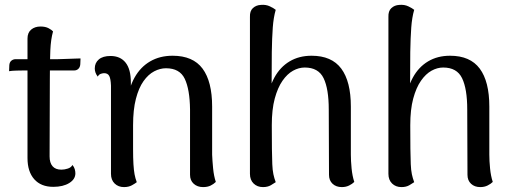

<svg xmlns="http://www.w3.org/2000/svg" viewBox="-20 -750 2087 782"><path d="M197 11Q147 11 119.5 -20Q92 -51 92 -106V-593Q92 -617 107 -629.5Q122 -642 145 -642Q165 -642 178 -635Q191 -628 196 -622Q187 -590 185 -545.5Q183 -501 183 -427L182 -113Q182 -87 194 -73Q206 -59 230 -59Q243 -59 256.5 -63.5Q270 -68 275 -78Q282 -70 284.5 -61Q287 -52 287 -44Q287 -20 262 -4.5Q237 11 197 11ZM17 -460 18 -485Q19 -497 26.5 -503Q34 -509 44 -509H216Q220 -509 233 -509.5Q246 -510 262 -510.5Q278 -511 291 -511.5Q304 -512 308 -512L307 -488Q306 -476 299 -469.5Q292 -463 282 -463H77Q67 -463 47 -462.5Q27 -462 17 -460Z M485 12Q462 12 447 -2.5Q432 -17 432 -42V-401Q431 -429 425 -440.5Q419 -452 404 -452Q399 -452 391 -449.5Q383 -447 378 -438Q366 -454 366 -471Q366 -494 382.5 -508Q399 -522 430 -522Q470 -522 491.5 -495Q513 -468 513 -414V-352L497 -331Q504 -391 528 -434Q552 -477 591.5 -500Q631 -523 683 -523Q766 -523 805 -470.5Q844 -418 844 -316V-120Q845 -95 848 -64Q851 -33 859 -9Q850 0 837.5 6Q825 12 807 12Q784 12 769 -1.5Q754 -15 754 -38V-304Q753 -386 732.5 -429Q712 -472 656 -472Q632 -472 608 -459.5Q584 -447 564.5 -419.5Q545 -392 533.5 -347.5Q522 -303 522 -240Q522 -182 522 -144Q522 -106 523.5 -81.5Q525 -57 528 -40.5Q531 -24 537 -8Q531 -3 517.5 4.5Q504 12 485 12Z M1051 12Q1028 12 1013 -2.5Q998 -17 998 -42V-681Q997 -705 1010 -717Q1023 -729 1042 -730Q1063 -732 1079.5 -724Q1096 -716 1103 -710Q1094 -679 1091 -638Q1088 -597 1087 -538L1086 -352L1068 -331Q1074 -391 1097.5 -434Q1121 -477 1159.5 -500Q1198 -523 1249 -523Q1331 -523 1370 -470.5Q1409 -418 1409 -316V-120Q1409 -95 1412 -64Q1415 -33 1423 -9Q1415 -1 1402 5.5Q1389 12 1372 12Q1349 12 1334.5 -1.5Q1320 -15 1320 -38L1319 -304Q1319 -388 1298 -431.5Q1277 -475 1221 -475Q1197 -475 1173.5 -462Q1150 -449 1130.5 -421Q1111 -393 1099 -348.5Q1087 -304 1087 -240Q1087 -182 1087.5 -144Q1088 -106 1089 -81.5Q1090 -57 1093.5 -40.5Q1097 -24 1103 -8Q1096 -3 1083 4.5Q1070 12 1051 12Z M1615 12Q1592 12 1577 -2.5Q1562 -17 1562 -42V-681Q1561 -705 1574 -717Q1587 -729 1606 -730Q1627 -732 1643.5 -724Q1660 -716 1667 -710Q1658 -679 1655 -638Q1652 -597 1651 -538L1650 -352L1632 -331Q1638 -391 1661.5 -434Q1685 -477 1723.5 -500Q1762 -523 1813 -523Q1895 -523 1934 -470.5Q1973 -418 1973 -316V-120Q1973 -95 1976 -64Q1979 -33 1987 -9Q1979 -1 1966 5.5Q1953 12 1936 12Q1913 12 1898.5 -1.5Q1884 -15 1884 -38L1883 -304Q1883 -388 1862 -431.5Q1841 -475 1785 -475Q1761 -475 1737.5 -462Q1714 -449 1694.5 -421Q1675 -393 1663 -348.5Q1651 -304 1651 -240Q1651 -182 1651.5 -144Q1652 -106 1653 -81.5Q1654 -57 1657.5 -40.5Q1661 -24 1667 -8Q1660 -3 1647 4.5Q1634 12 1615 12Z"/></svg>

Font: Arima Thin Medium
Style: Regular
Weight: 500
Version: Version 1.100